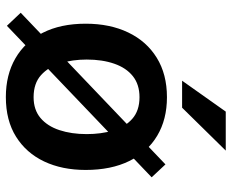

<svg xmlns="http://www.w3.org/2000/svg" viewBox="-86 -676 773 640"><g transform="rotate(90 300.0 -356.5)"><path d="M66.5 6.5 23 -39.5 528.5 -522 571.5 -476ZM304 10Q230 10 175 -21.8Q120 -53.5 89.8 -113Q59.5 -172.5 59.5 -256Q59.5 -337 88.8 -398Q118 -459 173 -493Q228 -527 304.5 -527Q378.5 -527 433 -494.5Q487.5 -462 517.2 -401.5Q547 -341 547 -256Q547 -177.5 518.8 -117.8Q490.5 -58 436.2 -24Q382 10 304 10ZM304.5 -82.5Q346.5 -82.5 373.8 -105.5Q401 -128.5 414.2 -168.5Q427.5 -208.5 427.5 -259.5Q427.5 -307 415.8 -347Q404 -387 376.8 -411.2Q349.5 -435.5 304.5 -435.5Q262 -435.5 234.2 -413.2Q206.5 -391 192.8 -351.2Q179 -311.5 179 -259.5Q179 -212.5 191.2 -172.2Q203.5 -132 231 -107.2Q258.5 -82.5 304.5 -82.5ZM249.5 -577.5 352.5 -723H482.5L339.5 -577.5Z"/></g></svg>

Font: Public Sans Thin SemiBold
Style: Regular
Weight: 600
Version: Version 2.001